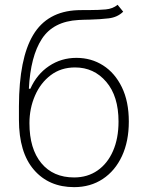

<svg xmlns="http://www.w3.org/2000/svg" viewBox="-20 -770 617 802"><path d="M471.2 -750 494.6 -721.2Q470.7 -697.8 434.1 -693.4Q397.5 -689 354.5 -688Q343.3 -688 331.5 -687.5Q319.8 -687 308.1 -686.5Q202.6 -680.7 155 -607.7Q107.4 -534.7 100.6 -399.4H106.9Q133.8 -460 184.8 -494.1Q235.8 -528.3 299.3 -528.3Q361.3 -528.3 410.6 -496.8Q460 -465.3 489 -405.8Q518.1 -346.2 518.1 -262.2Q518.1 -179.7 489.5 -118.2Q460.9 -56.6 409.4 -22.5Q357.9 11.7 289.6 11.7Q184.1 11.7 121.6 -60.8Q59.1 -133.3 59.1 -270V-326.2Q59.6 -525.4 118.4 -623.8Q177.2 -722.2 303.7 -727.5Q317.4 -728 330.6 -728Q343.8 -728 356 -728Q392.6 -728 421.9 -730.7Q451.2 -733.4 471.2 -750ZM289.6 -28.8Q345.7 -28.8 387.5 -57.9Q429.2 -86.9 452.1 -139.4Q475.1 -191.9 475.1 -262.2Q475.1 -368.2 423.8 -428.2Q372.6 -488.3 293.5 -488.3Q234.4 -488.3 191.7 -455.8Q148.9 -423.3 126 -370.1Q103 -316.9 103 -255.4Q103 -148.4 152.6 -88.6Q202.1 -28.8 289.6 -28.8Z"/></svg>

Font: Inter Extra Light
Style: Regular
Weight: 200
Designer: Rasmus Andersson
Foundry: rsms
Version: Version 4.000;git-3c8e0fc